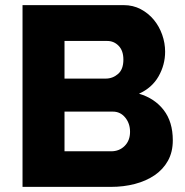

<svg xmlns="http://www.w3.org/2000/svg" viewBox="-20 -730 724 750"><path d="M655 -182Q655 -136 636 -102Q617 -68 584 -45.5Q551 -23 507 -11.5Q463 0 414 0H68V-710H463Q500 -710 530 -694Q560 -678 581 -652.5Q602 -627 613.5 -594.5Q625 -562 625 -528Q625 -477 599.5 -432Q574 -387 523 -364Q584 -346 619.5 -300Q655 -254 655 -182ZM488 -215Q488 -248 469 -271Q450 -294 421 -294H232V-139H414Q446 -139 467 -160Q488 -181 488 -215ZM232 -570V-423H393Q420 -423 441 -441Q462 -459 462 -497Q462 -532 443.5 -551Q425 -570 399 -570Z"/></svg>

Font: Boldmen
Style: Bold
Weight: 700
Designer: Matt McInerney, Pablo Impallari, Rodrigo Fuenzalida
Foundry: LIVING CONCEPT
Version: Version 1.000